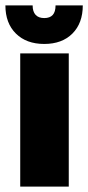

<svg xmlns="http://www.w3.org/2000/svg" viewBox="-41 -692 327 712"><path d="M214 0H34V-494H214ZM165 -672H266Q266 -606 227.5 -567.5Q189 -529 123 -529Q57 -529 18 -567.5Q-21 -606 -21 -672H80Q80 -649 91 -637Q102 -625 123 -625Q144 -625 154.5 -636.5Q165 -648 165 -672Z"/></svg>

Font: Blinker ExtraBold
Style: Regular
Weight: 800
Designer: Juergen Huber
Foundry: supertype
Version: Version 1.017;hotconv 1.0.117;makeotfexe 2.5.65602